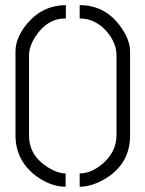

<svg xmlns="http://www.w3.org/2000/svg" viewBox="-20 -708 555 733"><path d="M39.1 -190.4V-511.7Q39.1 -563.5 83 -617.2Q141.6 -687.5 231.4 -688.5V-637.7Q160.2 -637.7 115.2 -568.4Q90.8 -530.3 90.8 -496.1V-190.4Q90.8 -115.2 161.1 -70.3Q199.2 -45.9 230.5 -45.9V4.9Q174.8 4.9 119.1 -35.2Q40 -93.8 39.1 -190.4ZM284.2 4.9V-45.9Q330.1 -45.9 374 -85Q423.8 -128.9 424.8 -190.4V-496.1Q424.8 -545.9 384.8 -590.8Q342.8 -636.7 284.2 -637.7V-688.5Q382.8 -688.5 442.4 -603.5Q476.6 -554.7 476.6 -511.7V-190.4Q476.6 -82 379.9 -24.4Q329.1 4.9 284.2 4.9Z"/></svg>

Font: Post No Bills Colombo
Style: Regular
Weight: 500
Designer: Kosala Senevirathne, Siva Puranthara, Lasantha Premarathna, Tharique Azeez
Foundry: Mooniak
Version: Version 1.220 ; ttfautohint (v1.5)